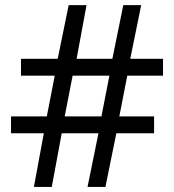

<svg xmlns="http://www.w3.org/2000/svg" viewBox="-20 -735 685 755"><path d="M480.5 -437.5 449.2 -277.3H585.9V-210.9H437.5L394.5 0H324.2L367.2 -210.9H222.7L183.6 0H113.3L152.3 -210.9H23.4V-277.3H164.1L195.3 -437.5H62.5V-503.9H207L250 -714.8H320.3L281.2 -503.9H421.9L464.8 -714.8H535.2L492.2 -503.9H621.1V-437.5ZM234.4 -277.3H378.9L410.2 -437.5H265.6Z"/></svg>

Font: Droid Sans Fallback
Style: Regular
Weight: 400
Designer: Steve Matteson
Foundry: Ascender Corporation
Version: 3.00 (Khmer version)